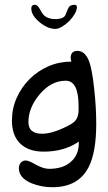

<svg xmlns="http://www.w3.org/2000/svg" viewBox="-20 -584 453 804"><path d="M212 -463Q180 -463 147 -490Q111 -519 111 -549Q111 -564 127 -564Q136 -564 145 -549Q156 -528 165 -519Q182 -504 212 -504Q243 -504 253 -519Q259 -534 265.5 -549Q272 -564 292 -564Q302 -564 302 -554Q302 -541 292.5 -525Q283 -509 269.5 -495.5Q256 -482 240 -472.5Q224 -463 212 -463ZM199 200Q153 200 111 183Q59 161 59 120Q59 107 67 97.5Q75 88 88 88Q100 88 131 106Q163 123 185 123Q243 123 275 95Q312 65 310 9Q249 51 163 51Q100 51 65 17.5Q30 -16 30 -79Q30 -130 50 -174.5Q70 -219 104 -253Q138 -287 183 -306.5Q228 -326 279 -326Q276 -334 276 -342Q276 -371 305 -371Q331 -371 348 -339Q365 -306 375 -207Q379 -169 381 -133.5Q383 -98 383 -66Q383 54 351 116Q308 200 199 200ZM156 -24Q195 -24 248 -49Q265 -57 276 -63.5Q287 -70 292 -75Q309 -92 309 -122V-140Q309 -246 255 -246Q194 -246 146 -189Q99 -133 99 -73Q99 -24 156 -24Z"/></svg>

Font: Dongol
Style: Regular
Weight: 400
Designer: Abdo Mohamed and Ibrahim Hamdi
Foundry: Protype Foundry
Version: Version 1.000;hotconv 1.0.109;makeotfexe 2.5.65596